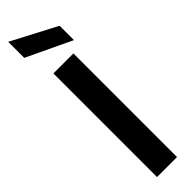

<svg xmlns="http://www.w3.org/2000/svg" viewBox="-330 -938 917 917"><g transform="rotate(-45 129.0 -479.5)"><path d="M61 0V-700H196V0ZM243 -743 15 -851V-959H16L243 -840Z"/></g></svg>

Font: DM Sans 28pt
Style: Bold
Weight: 700
Version: Version 4.004;gftools[0.9.30]